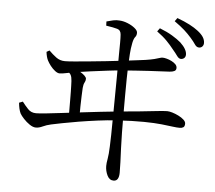

<svg xmlns="http://www.w3.org/2000/svg" viewBox="-58 -864 1115 994"><g transform="rotate(5 500.0 -366.5)"><path d="M859.9 -591.2Q849.1 -591.2 839.3 -605.2Q829.5 -619.2 813.7 -637.6Q798.4 -657.3 778.1 -678.3Q757.8 -699.2 725.6 -722.5L738.2 -739.8Q776.2 -725.1 803.7 -708.5Q831.3 -691.9 849.4 -676.4Q884.5 -643.4 884.5 -615.9Q884.5 -604.1 877.4 -597.6Q870.4 -591.2 859.9 -591.2ZM567.8 66.8Q546 66.8 534.7 43.4Q523.4 19.9 523.4 -5.7Q523.4 -20.6 527.6 -43Q531.8 -65.5 533.3 -108.9Q534.5 -128.2 535.1 -169.1Q535.7 -210.1 536.2 -261.8Q536.7 -313.5 537.2 -366.2Q537.7 -418.9 538.1 -462.6Q538.5 -506.3 538.5 -529.8Q538.5 -561.4 538.9 -591.8Q539.3 -622.3 539.5 -648Q539.6 -673.7 538.4 -689.3Q537 -712.3 518.3 -717.7Q499.6 -723.2 460.1 -729.1L459.3 -750.8Q477.5 -756.2 494.4 -759.7Q511.3 -763.1 526.4 -761.6Q546.7 -760.8 569 -751.8Q591.3 -742.8 606.8 -730.1Q622.2 -717.5 622.2 -706Q622.2 -691.9 614.9 -683.6Q607.6 -675.4 602.6 -652.4Q596.4 -621.4 594.8 -593.6Q593.2 -565.8 591.4 -531.7Q590.4 -506.4 589.8 -466.3Q589.2 -426.3 589.1 -378.2Q589 -330.1 589 -280Q589 -229.8 589.7 -184.8Q590.4 -139.9 591.8 -105.8Q593.8 -68.4 594.9 -31.8Q596 4.8 596 22.9Q596 44.1 589.1 55.4Q582.2 66.8 567.8 66.8ZM308 -242.9Q308 -258 308 -280.8Q308 -303.6 307.8 -327.6Q307.6 -351.6 307.4 -372.1Q307.2 -392.5 306.7 -402.6Q306.3 -431.5 303.4 -445.7Q300.4 -459.9 292.6 -467.3Q284.8 -474.6 269.7 -481.7L272.7 -495.1Q288.7 -494.7 300.8 -493.6Q312.9 -492.5 327.8 -487.3Q338.1 -484.1 350 -477Q361.9 -469.8 370.7 -461.3Q379.6 -452.7 379.6 -445.3Q379.6 -435.2 374 -425.6Q368.5 -416 367 -397.5Q365.8 -378.2 365 -354.8Q364.2 -331.4 363.6 -303.9Q363 -276.4 363 -243.5ZM142.9 -171.8Q128 -171.8 110.4 -183.8Q92.9 -195.7 78.8 -211Q64.6 -226.3 58.4 -237.4Q53 -248.8 50 -262.4Q47 -275.9 45.4 -292.4L64.5 -299.7Q78.5 -281.2 95.1 -263.5Q111.6 -245.7 137.4 -245.7Q153.2 -245.7 188.3 -249.3Q223.3 -252.9 270.8 -258.7Q318.3 -264.4 370 -270.6Q421.8 -276.8 471.5 -282.4Q521.2 -288 560.5 -291.8Q628.7 -297.8 673.3 -302.3Q717.8 -306.8 744.8 -309.9Q771.8 -312.9 787.3 -314.3Q802.8 -315.7 813.4 -315.7Q823.7 -315.7 839.9 -311Q856 -306.2 872.6 -298Q889.2 -289.8 900.2 -279.7Q911.3 -269.5 911.3 -259.4Q911.3 -244.9 903.9 -240.1Q896.6 -235.3 885.5 -235.3Q869.7 -235.3 847.7 -238.3Q825.6 -241.3 790.2 -245.2Q754.8 -249 698.4 -249.8Q641.9 -250.6 555.8 -245.4Q510.1 -242.4 459.5 -235.8Q408.8 -229.2 361.4 -221.4Q313.9 -213.5 276.9 -206.2Q239.9 -198.9 220.5 -194.7Q196.4 -189.4 177.9 -180.6Q159.5 -171.8 142.9 -171.8ZM241 -461.8Q230.4 -461.8 217.2 -472Q204 -482.2 193 -496.4Q182 -510.7 175.6 -523.2Q171.7 -530.7 168.5 -542.6Q165.3 -554.6 164.1 -567.1L179 -575.5Q197.6 -556.8 217.3 -542.1Q237.1 -527.3 263.1 -527.3Q279.1 -527.3 312 -530.1Q344.9 -532.9 387.6 -537Q430.3 -541.2 475.5 -545.9Q520.7 -550.6 562.3 -555.7Q603.9 -560.8 634.8 -564.6Q665.6 -568.3 677.9 -570.1Q707.2 -574.6 723.9 -578.9Q740.5 -583.3 749.8 -586.4Q759.2 -589.6 765.2 -589.6Q774.1 -589.6 787.2 -586.1Q800.3 -582.7 812.7 -576.3Q825.2 -570 833.5 -561.6Q841.8 -553.2 841.8 -542.4Q841.8 -530.5 832.1 -525.9Q822.3 -521.3 808 -520.5Q792 -519.7 763.6 -518.2Q735.1 -516.7 699.8 -514.9Q664.5 -513 629 -510.3Q593.6 -507.6 564.4 -505.4Q533.4 -503.2 489.7 -497.8Q446 -492.4 402.2 -486.7Q358.5 -481.1 326.3 -475.9Q306.5 -473.1 280.6 -467.4Q254.6 -461.8 241 -461.8ZM948.1 -658.2Q935.5 -658.2 926.2 -672.3Q916.9 -686.4 900.5 -705Q883.6 -724.3 863.9 -742Q844.2 -759.6 811.4 -782.9L823.9 -800.4Q861.8 -786.5 888.9 -772.3Q916 -758.1 933.5 -744.3Q953.8 -728.7 963.1 -713.8Q972.3 -699 972.3 -683.5Q972.3 -672.9 965.8 -665.5Q959.4 -658.2 948.1 -658.2Z"/></g></svg>

Font: Noto Serif SC ExtraLight
Style: Regular
Weight: 200
Designer: Ryoko NISHIZUKA 西塚涼子 (kana & ideographs); Frank Grießhammer (Latin, Greek & Cyrillic); Wenlong ZHANG 张文龙 (bopomofo); San
Foundry: Adobe
Version: Version 2.002-H1;hotconv 1.1.0;makeotfexe 2.6.0